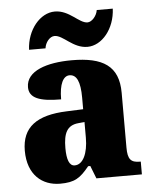

<svg xmlns="http://www.w3.org/2000/svg" viewBox="-55 -827 698 883"><g transform="rotate(-5 294.0 -385.5)"><path d="M367 -606C434 -606 494 -678 498 -771H424C420 -744 397 -718 377 -718C338 -718 298 -781 231 -781C163 -781 102 -708 98 -616H174C177 -643 198 -669 220 -669C260 -669 300 -606 367 -606ZM187 10C254 10 280 -7 322 -59H332L355 0H565V-59H561C519 -59 505 -75 505 -129V-382C505 -506 433 -551 289 -551C174 -551 78 -520 78 -445C78 -395 125 -376 225 -376C225 -447 244 -483 273 -483C306 -483 322 -449 322 -375V-322L246 -319C107 -314 38 -264 38 -155C38 -43 105 10 187 10ZM261 -68C236 -68 225 -98 225 -151C225 -220 242 -255 294 -260L323 -263V-191C323 -117 299 -68 261 -68Z"/></g></svg>

Font: Noto Serif Georgian SemiCondensed Black
Style: Regular
Weight: 900
Width: 4
Designer: Monotype Design Team, Akaki Razmadze
Foundry: Google LLC
Version: Version 2.003